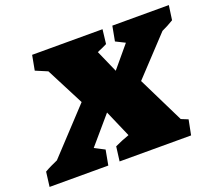

<svg xmlns="http://www.w3.org/2000/svg" viewBox="-173 -817 1108 974"><g transform="rotate(-20 381.0 -330.0)"><path d="M-61 0 -51 -79Q-34 -89 -16 -97.5Q2 -106 20 -114L239 -349L134 -553L70 -580L85 -660H465L456 -583Q430 -570 403 -559L456 -439L553 -555L503 -580L518 -660H823L812 -582Q781 -563 748 -548L559 -346L682 -96L719 -81L703 0H317L327 -78Q365 -96 405 -110L342 -255L217 -109L271 -81L256 0Z"/></g></svg>

Font: Piazzolla Black
Style: Italic
Weight: 900
Italic angle: -11.3°
Designer: Juan Pablo del Peral
Foundry: Huerta Tipografica
Version: Version 1.330